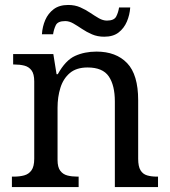

<svg xmlns="http://www.w3.org/2000/svg" viewBox="-20 -754 685 774"><path d="M28 0V-42H36Q59 -42 77.5 -47Q96 -52 107 -67.5Q118 -83 118 -114V-426Q118 -456 107 -470.5Q96 -485 78 -489.5Q60 -494 38 -494H33V-536H195L208 -455H213Q244 -511 282.5 -528.5Q321 -546 369 -546Q448 -546 492.5 -499.5Q537 -453 537 -350V-114Q537 -83 546.5 -67.5Q556 -52 573 -47Q590 -42 612 -42H617V0H443V-345Q443 -410 418.5 -446Q394 -482 333 -482Q288 -482 261.5 -459.5Q235 -437 223.5 -400Q212 -363 212 -320V-109Q212 -80 223 -65.5Q234 -51 252 -46.5Q270 -42 292 -42H297V0ZM400 -606Q373 -606 351 -615.5Q329 -625 310.5 -637.5Q292 -650 275.5 -659.5Q259 -669 243 -669Q213 -669 205 -652.5Q197 -636 194 -616H149Q151 -647 162.5 -673.5Q174 -700 196.5 -717Q219 -734 255 -734Q282 -734 303.5 -724.5Q325 -715 343.5 -702.5Q362 -690 378.5 -680.5Q395 -671 411 -671Q440 -671 448.5 -687.5Q457 -704 460 -724H505Q503 -694 491.5 -667Q480 -640 458 -623Q436 -606 400 -606Z"/></svg>

Font: Noto Serif Gurmukhi
Style: Regular
Weight: 400
Designer: Vaibhav Singh and the Monotype Design Team
Foundry: Monotype Imaging Inc.
Version: Version 2.003